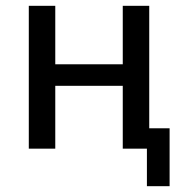

<svg xmlns="http://www.w3.org/2000/svg" viewBox="-20 -511 630 660"><path d="M485 129V0H402V-216H170V0H79V-491H170V-290H402V-491H493V-70H563V129Z"/></svg>

Font: Nunito Sans 10pt SemiCondensed Medium
Style: Regular
Weight: 500
Width: 4
Designer: Vernon Adams
Foundry: Vernon Adams
Version: Version 3.101;gftools[0.9.27]